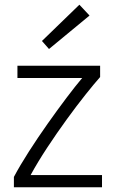

<svg xmlns="http://www.w3.org/2000/svg" viewBox="-20 -795 492 815"><path d="M39 0V-44Q65 -93 102.5 -151.5Q140 -210 182 -269.5Q224 -329 262.5 -380Q301 -431 329 -464H54V-516H405V-468Q381 -441 343.5 -394Q306 -347 263.5 -288.5Q221 -230 180.5 -168.5Q140 -107 110 -52H413V0ZM188 -587 158 -621 317 -775 360 -729Z"/></svg>

Font: Ubuntu Sans Light
Style: Regular
Weight: 300
Designer: Dalton Maag Ltd
Foundry: Dalton Maag Ltd
Version: Version 1.006; ttfautohint (v1.8.4.7-5d5b)